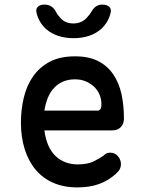

<svg xmlns="http://www.w3.org/2000/svg" viewBox="-20 -805 640 835"><path d="M459 -141Q480 -141 493 -125.5Q506 -110 506 -91Q506 -80 501.5 -70.5Q497 -61 483 -48Q467 -34 449 -23Q431 -12 410 -4.5Q389 3 365.5 6.5Q342 10 316 10Q257 10 211.5 -10Q166 -30 135 -67Q104 -104 87.5 -156Q71 -208 71 -272Q71 -328 83.5 -380.5Q96 -433 124 -473Q152 -513 196.5 -536.5Q241 -560 306 -560Q367 -560 407.5 -539Q448 -518 473 -481Q498 -444 508.5 -395Q519 -346 519 -289Q519 -267 505.5 -252.5Q492 -238 469 -238H173Q178 -200 190.5 -172Q203 -144 222 -126Q241 -108 265.5 -99Q290 -90 318 -90Q361 -90 388 -103.5Q415 -117 430 -128Q438 -136 444.5 -138.5Q451 -141 459 -141ZM173 -324H406Q411 -324 416 -329.5Q421 -335 421 -353Q421 -373 413.5 -392Q406 -411 391 -426Q376 -441 354.5 -450.5Q333 -460 306 -460Q277 -460 254 -450Q231 -440 214.5 -422Q198 -404 188 -379.5Q178 -355 173 -324ZM140 -745Q134 -764 143.5 -774.5Q153 -785 174 -785Q185 -785 193 -782Q201 -779 206 -775Q217 -766 223 -754Q229 -742 239 -731Q261 -703 299 -703Q337 -703 360 -731Q370 -741 376.5 -752.5Q383 -764 392 -773Q398 -778 405.5 -781.5Q413 -785 425 -785Q446 -785 456 -774.5Q466 -764 460 -745Q450 -707 420 -679Q374 -639 300 -639Q226 -639 180 -679Q150 -707 140 -745Z"/></svg>

Font: Maple Mono Normal NL Medium
Style: Regular
Weight: 500
Monospace: yes
Designer: subframe7536
Version: Version 7.000